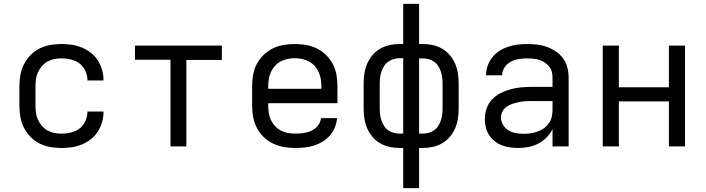

<svg xmlns="http://www.w3.org/2000/svg" viewBox="-20 -755 3640 990"><path d="M298 8Q268 8 239 3Q210 -2 184 -15Q158 -28 137 -49.5Q116 -71 103 -97Q90 -123 85 -152Q80 -181 80 -210V-310Q80 -339 85 -368Q90 -397 103 -423Q116 -449 137 -470.5Q158 -492 184 -505Q210 -518 239 -523Q268 -528 298 -528Q325 -528 351.5 -524Q378 -520 403 -509.5Q428 -499 449.5 -482Q471 -465 485 -442.5Q499 -420 506.5 -393.5Q514 -367 514 -340Q514 -340 514 -340Q514 -340 514 -340H431Q431 -340 431 -340Q431 -340 431 -340Q431 -365 420.5 -388.5Q410 -412 391 -427Q372 -442 347 -448Q322 -454 298 -454Q279 -454 260.5 -450.5Q242 -447 225.5 -438Q209 -429 196.5 -414.5Q184 -400 176 -383Q168 -366 165.5 -347.5Q163 -329 163 -310V-210Q163 -191 165.5 -172.5Q168 -154 176 -137Q184 -120 196.5 -105.5Q209 -91 225.5 -82Q242 -73 260.5 -69.5Q279 -66 298 -66Q322 -66 347 -72Q372 -78 391 -93Q410 -108 420.5 -131.5Q431 -155 431 -180Q431 -180 431 -180Q431 -180 431 -180H514Q514 -180 514 -180Q514 -180 514 -180Q514 -153 506.5 -126.5Q499 -100 485 -77.5Q471 -55 449.5 -38Q428 -21 403 -10.5Q378 0 351.5 4Q325 8 298 8Z M859 0V-447H676V-520H1124V-446H941V0Z M1502 8Q1473 8 1443.5 3Q1414 -2 1387.5 -15Q1361 -28 1339.5 -48.5Q1318 -69 1304.5 -95.5Q1291 -122 1285.5 -151Q1280 -180 1280 -210V-310Q1280 -339 1285 -368.5Q1290 -398 1303.5 -424Q1317 -450 1338.5 -471Q1360 -492 1386 -505Q1412 -518 1441.5 -523Q1471 -528 1500 -528Q1529 -528 1558.5 -523Q1588 -518 1614 -505Q1640 -492 1661.5 -471Q1683 -450 1696.5 -424Q1710 -398 1715 -368.5Q1720 -339 1720 -310V-223H1363V-210Q1363 -191 1366 -172Q1369 -153 1377 -136Q1385 -119 1398.5 -104.5Q1412 -90 1428.5 -81.5Q1445 -73 1464 -69.5Q1483 -66 1502 -66Q1524 -66 1545 -69Q1566 -72 1585.5 -81Q1605 -90 1619 -107Q1633 -124 1635 -146H1718Q1716 -121 1706.5 -98Q1697 -75 1681 -56.5Q1665 -38 1644 -25Q1623 -12 1599.5 -4.5Q1576 3 1551.5 5.5Q1527 8 1502 8ZM1363 -297H1637V-310Q1637 -329 1634 -347.5Q1631 -366 1623 -383.5Q1615 -401 1602.5 -415Q1590 -429 1573 -438Q1556 -447 1537.5 -451Q1519 -455 1500 -455Q1481 -455 1462.5 -451Q1444 -447 1427 -438Q1410 -429 1397.5 -415Q1385 -401 1377 -383.5Q1369 -366 1366 -347.5Q1363 -329 1363 -310Z M2059 215V8H2041Q2015 8 1989 2.5Q1963 -3 1940.5 -16Q1918 -29 1901 -49Q1884 -69 1873.5 -93Q1863 -117 1859 -143Q1855 -169 1855 -195V-325Q1855 -351 1859 -377Q1863 -403 1873.5 -427Q1884 -451 1901 -471Q1918 -491 1940.5 -504Q1963 -517 1989 -522.5Q2015 -528 2041 -528H2059V-735H2141V-528H2159Q2185 -528 2211 -522.5Q2237 -517 2259.5 -504Q2282 -491 2299 -471Q2316 -451 2326.5 -427Q2337 -403 2341 -377Q2345 -351 2345 -325V-195Q2345 -169 2341 -143Q2337 -117 2326.5 -93Q2316 -69 2299 -49Q2282 -29 2259.5 -16Q2237 -3 2211 2.5Q2185 8 2159 8H2141V215ZM2041 -66H2059V-455H2041Q2025 -455 2010 -450.5Q1995 -446 1982 -437Q1969 -428 1960.5 -414.5Q1952 -401 1947 -386.5Q1942 -372 1940 -356.5Q1938 -341 1938 -325V-195Q1938 -179 1940 -163.5Q1942 -148 1947 -133.5Q1952 -119 1960.5 -105.5Q1969 -92 1982 -83Q1995 -74 2010 -70Q2025 -66 2041 -66ZM2159 -66Q2175 -66 2190 -70Q2205 -74 2218 -83Q2231 -92 2239.5 -105.5Q2248 -119 2253 -133.5Q2258 -148 2260 -163.5Q2262 -179 2262 -195V-325Q2262 -341 2260 -356.5Q2258 -372 2253 -386.5Q2248 -401 2239.5 -414.5Q2231 -428 2218 -437Q2205 -446 2190 -450Q2175 -454 2159 -454H2141V-66Z M2651 8Q2630 8 2608.5 5Q2587 2 2567 -6Q2547 -14 2530 -27.5Q2513 -41 2501.5 -59Q2490 -77 2485 -98Q2480 -119 2480 -141Q2480 -169 2489 -195.5Q2498 -222 2517 -242Q2536 -262 2560.5 -274.5Q2585 -287 2612 -294.5Q2639 -302 2666.5 -304.5Q2694 -307 2721 -307H2829V-355Q2829 -371 2825 -386Q2821 -401 2811 -413Q2801 -425 2787.5 -433.5Q2774 -442 2759.5 -446.5Q2745 -451 2729.5 -452.5Q2714 -454 2699 -454Q2677 -454 2655 -450.5Q2633 -447 2613.5 -436.5Q2594 -426 2581.5 -407.5Q2569 -389 2569 -367Q2569 -367 2569 -367Q2569 -367 2569 -367H2486Q2486 -367 2486 -367Q2486 -367 2486 -367Q2486 -392 2494.5 -416Q2503 -440 2518.5 -459.5Q2534 -479 2555 -492.5Q2576 -506 2600 -514Q2624 -522 2649 -525Q2674 -528 2699 -528Q2725 -528 2750.5 -525Q2776 -522 2800.5 -513Q2825 -504 2847 -489Q2869 -474 2884 -453Q2899 -432 2905.5 -406.5Q2912 -381 2912 -355V0H2829V-90Q2818 -66 2798.5 -46.5Q2779 -27 2755 -14.5Q2731 -2 2704.5 3Q2678 8 2651 8ZM2682 -65Q2700 -65 2718 -68Q2736 -71 2753 -77Q2770 -83 2785 -94Q2800 -105 2810.5 -120Q2821 -135 2825 -153Q2829 -171 2829 -189V-234H2721Q2705 -234 2688 -233Q2671 -232 2655 -228.5Q2639 -225 2623 -220Q2607 -215 2593 -205.5Q2579 -196 2571 -181Q2563 -166 2563 -150Q2563 -129 2574 -111Q2585 -93 2602.5 -82.5Q2620 -72 2640.5 -68.5Q2661 -65 2682 -65Z M3088 0V-520H3171V-305H3429V-520H3512V0H3429V-232H3171V0Z"/></svg>

Font: Zed Mono Extended
Style: Regular
Weight: 400
Width: 7
Monospace: yes
Designer: Belleve Invis
Foundry: Belleve Invis
Version: Version 1.0.0; ttfautohint (v1.8.4)